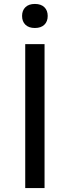

<svg xmlns="http://www.w3.org/2000/svg" viewBox="-20 -954 354 974"><path d="M108 -730H206V0H108ZM92 -873Q92 -901 109 -917.5Q126 -934 157 -934Q188 -934 205 -917.5Q222 -901 222 -873Q222 -845 205 -828.5Q188 -812 157 -812Q126 -812 109 -828.5Q92 -845 92 -873Z"/></svg>

Font: Sora-SIA
Style: Regular
Weight: 400
Designer: Jonathan Barnbrook, Julián Moncada
Foundry: Barnbrook Fonts
Version: Version 2.000